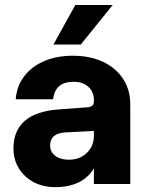

<svg xmlns="http://www.w3.org/2000/svg" viewBox="-20 -738 590 770"><path d="M432 -718 304 -559.5H194.5L282 -718ZM502.5 -318.5V0H356.5V-63Q333.5 -24.5 294 -6Q254.5 12.5 202 12.5Q153 12.5 115.2 -7.5Q77.5 -27.5 55.8 -62.5Q34 -97.5 34 -142.5Q34 -287.5 219.5 -299.5L329 -307.5Q356.5 -309 356.5 -330V-337Q356.5 -369 334.8 -389.5Q313 -410 275 -410Q201 -410 193 -340H43Q47 -392.5 76.8 -431.8Q106.5 -471 156.8 -492.8Q207 -514.5 272 -514.5Q341.5 -514.5 393.2 -490Q445 -465.5 473.8 -421.5Q502.5 -377.5 502.5 -318.5ZM181 -154.5Q181 -128.5 201.8 -113Q222.5 -97.5 256 -97.5Q300 -97.5 328.2 -124.8Q356.5 -152 356.5 -194V-213L242 -207Q181 -203.5 181 -154.5Z"/></svg>

Font: Overused Grotesk
Style: Bold
Weight: 710
Version: Version 0.004